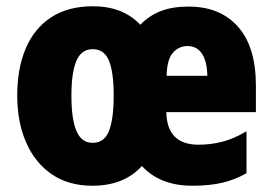

<svg xmlns="http://www.w3.org/2000/svg" viewBox="-20 -676 870 613"><path d="M582 -655Q683 -655 740 -590.5Q797 -526 797 -403V-318H511Q513 -214 614 -214Q653 -214 690 -223.5Q727 -233 767 -257V-123Q730 -102 689.5 -92.5Q649 -83 594 -83Q491 -83 433 -146Q376 -83 275 -83Q199 -83 145.5 -119.5Q92 -156 63.5 -221Q35 -286 35 -371Q35 -457 62 -521Q89 -585 143 -620.5Q197 -656 277 -656Q372 -656 428 -597Q456 -626 493 -640.5Q530 -655 582 -655ZM579 -529Q551 -529 532 -507.5Q513 -486 512 -434H642Q641 -481 624.5 -505Q608 -529 579 -529ZM276 -519Q240 -519 224 -482Q208 -445 208 -370Q208 -296 224 -258Q240 -220 276 -220Q313 -220 328 -258Q343 -296 343 -371Q343 -445 328 -482Q313 -519 276 -519Z"/></svg>

Font: Noto Sans Kannada UI Condensed Black
Style: Regular
Weight: 900
Width: 3
Designer: Jelle Bosma - Monotype Design Team
Foundry: Monotype Imaging Inc.
Version: Version 2.005; ttfautohint (v1.8.4.7-5d5b)